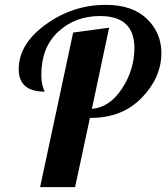

<svg xmlns="http://www.w3.org/2000/svg" viewBox="-20 -770 684 790"><path d="M281 -636 429 -656 358 -322Q431 -328 482 -405.5Q533 -483 533 -572Q533 -704 392 -704Q289 -704 219.5 -639.5Q150 -575 150 -462Q150 -421 164 -393Q57 -393 57 -485Q57 -589 168.5 -669.5Q280 -750 415 -750Q525 -750 584.5 -692.5Q644 -635 644 -552Q644 -451 563.5 -368Q483 -285 355 -285H350L289 0H145Z"/></svg>

Font: Lobster Two
Style: Bold Italic
Weight: 700
Designer: Pablo Impallari
Foundry: Pablo Impallari. www.impallari.com
Version: Version 2.000